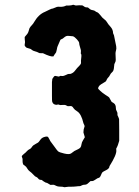

<svg xmlns="http://www.w3.org/2000/svg" viewBox="-20 -783 585 810"><path d="M367.7 -19H361.8Q359.4 -17.6 352.5 -10.7Q345.7 -3.9 338.9 -3.9Q329.6 -3.9 324.2 -0.5Q318.8 2.9 314.9 2.4Q311.5 2 302.7 3.4Q293.9 4.9 268.1 4.9L252 6.8L243.2 4.9Q225.1 4.9 218.3 1.5Q210.9 -2 208.5 -2.9Q206.1 -3.9 200.7 -3.4Q195.3 -2.9 192.9 -2.9L181.2 -9.8Q178.7 -12.2 173.8 -12.2Q164.6 -16.6 155.8 -23.9Q145.5 -23.9 142.1 -28.8Q138.7 -33.7 133.8 -36.1Q128.9 -38.1 127.9 -39.1L112.8 -54.2Q110.8 -56.2 105 -60.5Q99.1 -64.9 95.2 -71.8Q90.8 -80.1 85.4 -83.5Q80.6 -86.4 78.1 -88.9Q75.2 -94.7 75.2 -102.5V-112.8L71.8 -123Q73.2 -127.9 81.1 -133.8Q88.9 -139.6 92.8 -144.5Q99.1 -151.4 104 -153.3Q109.4 -155.3 113.3 -161.1Q117.2 -167 120.1 -169.4Q123 -171.9 130.4 -175.8Q137.7 -179.7 140.6 -181.6Q143.6 -183.6 149.9 -192.9Q156.2 -202.1 167 -205.1Q179.7 -209 183.1 -204.6Q186 -200.7 189 -194.3Q191.4 -188 196.8 -181.6Q202.1 -175.3 210.9 -162.6Q219.7 -149.9 224.6 -145Q230 -140.1 251 -135.3Q272 -130.4 279.8 -135.7Q287.1 -141.6 293.9 -146Q314.9 -155.3 318.8 -160.2Q322.8 -165 323.7 -173.8Q324.7 -182.6 330.1 -190.9Q335.9 -199.7 337.9 -204.1L332 -224.1L333 -236.8L336.9 -250Q336.9 -252.9 335 -256.8Q333 -260.7 332 -263.2Q322.8 -303.2 305.2 -313.5Q295.4 -319.3 290.5 -326.2Q286.1 -333 283.2 -334.5Q280.3 -335.9 274.4 -335.4Q268.6 -335 266.1 -335L255.9 -339.8Q253.9 -340.8 245.6 -340.3Q237.3 -339.8 233.9 -339.8L227.1 -341.8Q226.1 -342.8 223.1 -341.8Q220.2 -340.8 219.2 -340.8Q204.1 -340.8 200.2 -354Q199.2 -355 199.2 -379.9V-437L200.2 -444.8Q200.2 -450.2 201.7 -451.7Q203.1 -453.1 204.1 -455.1Q205.1 -457 208 -460.4Q210.9 -463.9 217.8 -461.9Q224.6 -460 227.5 -460Q230.5 -460 233.9 -462.9Q235.4 -462.9 242.2 -462.4Q249 -461.9 258.3 -466.8Q267.6 -471.7 271.5 -471.2H276.9Q289.1 -474.6 296.9 -485.4Q304.7 -496.1 314 -504.9Q322.8 -513.7 321.8 -519Q320.8 -524.9 322.8 -539.6Q324.7 -554.2 320.8 -557.1Q320.8 -559.1 321.3 -564.5Q321.8 -569.3 320.8 -573.2Q319.8 -577.1 317.4 -585Q314 -595.7 314 -601.1Q314 -606.4 304.7 -616.7Q295.4 -627 288.1 -629.9Q283.2 -629.9 273.4 -631.3Q263.7 -632.8 258.8 -630.4Q253.9 -627.9 250 -624.5Q246.1 -621.1 244.6 -620.1Q243.2 -619.1 240.2 -618.2Q237.3 -617.2 234.9 -615.2L223.1 -587.9Q221.2 -584 219.7 -574.2Q217.8 -564.5 216.8 -562.5Q215.8 -561 213.9 -558.1Q211.9 -555.2 210.9 -554.2L205.1 -544.9Q192.9 -543 162.1 -558.1Q159.2 -559.1 152.8 -558.6Q146.5 -558.1 142.1 -561Q137.2 -564 127.9 -566.4Q118.7 -568.8 114.7 -572.3Q109.4 -577.6 100.6 -579.1Q91.8 -580.6 87.9 -585.4Q84 -589.8 84 -592.3Q84 -594.7 84.5 -597.7Q85 -600.6 85.4 -603Q85.9 -605 84.5 -616.2Q83 -627.4 85.9 -628.9Q86.9 -630.9 90.3 -634.3Q98.1 -642.1 100.6 -651.4Q103 -661.1 104.5 -664.1Q108.4 -670.9 114.3 -676.8Q120.1 -682.6 124 -689.9Q142.6 -722.2 169.4 -732.9Q178.7 -737.3 188.5 -742.2Q198.2 -747.1 203.1 -747.1L220.2 -753.9Q224.1 -754.9 232.9 -754.4Q247.6 -753.4 259.8 -759.8H272Q281.2 -760.3 284.7 -761.7Q288.1 -763.2 290 -762.7Q292 -762.2 294.9 -761.2Q297.9 -760.3 299.8 -759.8L313.5 -760.7Q327.1 -760.7 328.6 -759.8Q338.4 -752 344.2 -752Q350.1 -752 351.6 -751Q356 -748 359.4 -744.6Q362.8 -741.2 370.6 -740.2Q378.9 -738.8 381.8 -735.8Q384.8 -732.9 389.6 -731.4Q394.5 -730 402.8 -719.7Q412.1 -707 419.9 -701.7Q427.7 -696.3 431.6 -689Q435.5 -681.6 446.3 -669.9Q457 -658.2 457 -643.1Q459 -639.6 460.9 -633.8L470.2 -587.9Q471.7 -576.2 469.7 -571.8Q468.8 -566.9 467.8 -563.5Q466.8 -560.1 467.8 -544.4Q468.8 -528.8 467.8 -524.9Q466.8 -521 464.8 -517.6Q462.9 -514.2 462.4 -512.7Q461.9 -511.2 460.9 -499Q460 -483.9 453.1 -478.5Q446.8 -473.1 444.3 -467.3Q440.9 -460 437 -456.5Q433.1 -453.1 430.2 -446.8Q427.7 -439.9 424.8 -438.5Q402.8 -426.3 397.9 -419.9Q394 -413.1 393.6 -410.6Q393.6 -408.2 403.3 -399.4Q413.1 -390.6 416.5 -388.7L424.8 -382.8Q439 -374 440.4 -372.1Q441.9 -370.1 445.3 -363.3Q448.7 -356.4 451.2 -353Q464.8 -346.2 466.8 -338.9Q468.8 -335 468.8 -327.1Q468.8 -319.3 472.7 -313.5Q476.1 -307.6 475.6 -302.7Q475.1 -297.9 476.1 -295.9Q477.1 -293.9 479.5 -288.6Q481.9 -283.2 482.4 -280.8Q482.9 -277.8 482.9 -233.9V-189Q478 -169.4 470.2 -155.8Q470.2 -153.8 470.7 -148.9Q472.7 -130.9 441.9 -82Q441.9 -72.3 428.2 -65.4Q415 -59.1 412.1 -56.2Q409.2 -52.7 406.2 -44.9Q401.9 -33.7 396.5 -32.7Q391.1 -31.7 384.3 -26.4Q374.5 -19 367.7 -19Z"/></svg>

Font: AntiqueNobleBoldCondensed
Style: BoldCondensed
Weight: 700
Version: Version 001.000